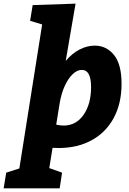

<svg xmlns="http://www.w3.org/2000/svg" viewBox="-107 -802 705 1052"><path d="M214 9Q192 9 181 8L163 119L233 144L220 230H-87L-73 144L-1 121L124 -668L58 -688L72 -774L307 -782L253 -468Q287 -509 328.5 -530.5Q370 -552 412 -552Q476 -552 517.5 -501Q559 -450 559 -343Q559 -235 516 -155.5Q473 -76 395 -33.5Q317 9 214 9ZM219 -231 201 -119Q224 -114 241 -114Q310 -114 351 -173Q392 -232 392 -325Q392 -419 341 -419Q316 -419 291.5 -396Q267 -373 247.5 -330.5Q228 -288 219 -231Z"/></svg>

Font: Bitter Pro ExtraBold
Style: Italic
Weight: 800
Italic angle: -9°
Designer: Sol Matas, and Bitter project Authors
Foundry: Sol Matas
Version: Version 1.010